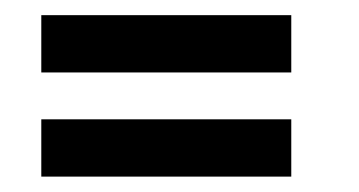

<svg xmlns="http://www.w3.org/2000/svg" viewBox="-20 -348 471 252"><path d="M362.3 -252.9H34.2V-328.1H362.3ZM362.3 -116.2H34.2V-191.4H362.3Z"/></svg>

Font: Ponnala
Style: Regular
Weight: 400
Designer: Appaji Ambarisha Darbha
Version: Version 1.0.3